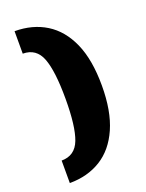

<svg xmlns="http://www.w3.org/2000/svg" viewBox="-138 -651 651 859"><g transform="rotate(-20 187.5 -221.5)"><path d="M42 140V33Q106 33 129.5 -28.5Q153 -90 153 -221Q153 -353 129.5 -414.5Q106 -476 42 -476V-583Q127 -583 191 -543.5Q255 -504 290.5 -424Q326 -344 326 -221Q326 -100 290.5 -19.5Q255 61 191 100.5Q127 140 42 140Z"/></g></svg>

Font: Rokkitt SemiBold ExtraBold
Style: Regular
Weight: 800
Version: Version 3.103